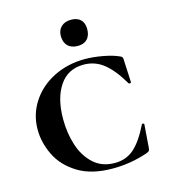

<svg xmlns="http://www.w3.org/2000/svg" viewBox="-103 -743 735 836"><g transform="rotate(-15 265.0 -324.5)"><path d="M460 -451Q467 -448 469 -444.5Q471 -441 471 -434L476 -331Q476 -328 471 -327Q466 -326 464 -330Q426 -395 386.5 -426.5Q347 -458 296 -458Q225 -458 187 -401.5Q149 -345 149 -251Q149 -189 166.5 -134Q184 -79 222 -44Q260 -9 318 -9Q369 -9 404.5 -40Q440 -71 474 -140Q475 -144 480 -143Q485 -142 485 -139L477 -33Q476 -25 474 -22Q472 -19 463 -15Q386 12 303 12Q207 12 146 -26Q85 -64 57.5 -121Q30 -178 30 -236Q30 -304 66.5 -360Q103 -416 166.5 -448Q230 -480 308 -480Q345 -480 388.5 -472Q432 -464 460 -451ZM233 -604Q233 -630 249.5 -645.5Q266 -661 294 -661Q322 -661 337 -646Q352 -631 352 -604Q352 -575 337 -559Q322 -543 294 -543Q265 -543 249 -559Q233 -575 233 -604Z"/></g></svg>

Font: Cormorant Unicase
Style: Bold
Weight: 700
Designer: Christian Thalmann (Catharsis Fonts)
Foundry: Catharsis Fonts
Version: Version 4.000